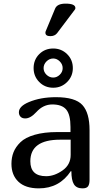

<svg xmlns="http://www.w3.org/2000/svg" viewBox="-20 -1037 586 1057"><path d="M294 -854Q281 -838 257 -838Q230 -838 230 -857Q230 -862 232 -866L284 -991Q296 -1017 341 -1017Q395 -1017 395 -993Q395 -987 392 -984ZM165 -662Q165 -708 196 -739Q227 -770 273 -770Q318 -770 349.5 -739Q381 -708 381 -662Q381 -617 349.5 -585.5Q318 -554 273 -554Q227 -554 196 -585.5Q165 -617 165 -662ZM273 -610Q293 -610 309 -625.5Q325 -641 325 -662Q325 -683 309 -699Q293 -715 273 -715Q252 -715 236 -699Q220 -683 220 -662Q220 -641 236 -625.5Q252 -610 273 -610ZM370 -95Q307 0 194 0Q120 0 81.5 -36.5Q43 -73 43 -135Q43 -170 54.5 -199Q66 -228 92.5 -254Q119 -280 171 -295Q223 -310 295 -310H368V-338Q368 -406 344.5 -434Q321 -462 268 -462Q218 -462 180 -420Q148 -385 119 -385Q102 -385 93 -394.5Q84 -404 84 -419Q84 -452 139 -475Q203 -502 288 -502Q394 -502 433.5 -459Q473 -416 473 -321V-47Q473 -23 465 -11.5Q457 0 434 0Q401 0 387 -22.5Q373 -45 373 -94ZM311 -268Q147 -268 147 -149Q147 -67 234 -67Q279 -67 324 -98.5Q369 -130 369 -184V-268Z"/></svg>

Font: Marmelad
Style: Regular
Weight: 400
Designer: Manvel Shmavonyan
Foundry: Cyreal
Version: Version 1.001;PS 001.001;hotconv 1.0.88;makeotf.lib2.5.64775